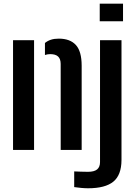

<svg xmlns="http://www.w3.org/2000/svg" viewBox="-20 -820 744 1050"><path d="M51.3 0V-600H166.3V0ZM312 0 311.8 -470.6Q311.6 -498.4 297.4 -511.2Q283.3 -524 254.5 -524Q247 -524 239.8 -522.8Q232.6 -521.5 225.8 -519.2V-585Q240 -596.6 258.1 -602.6Q276.2 -608.7 301.5 -608.7Q363 -608.7 394.7 -574.2Q426.4 -539.7 426.6 -461V0ZM525.4 -703.6V-800H652.8V-703.6ZM461.6 209.6Q445 209.6 424.1 207.7Q403.1 205.8 385.8 203.2V117.4Q399.9 118.1 421.5 118.8Q443.2 119.6 460.9 119.6Q495.2 119.6 511.1 106.5Q527 93.4 527 66.2V-600H644.4V55.4Q644 137.5 599.7 173.5Q555.4 209.6 461.6 209.6Z"/></svg>

Font: Big Shoulders Stencil Text Thin
Style: Regular
Weight: 100
Designer: Patric King
Foundry: XO Type Co
Version: Version 2.001